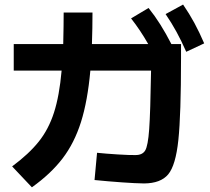

<svg xmlns="http://www.w3.org/2000/svg" viewBox="-20 -796 904 826"><path d="M386.7 -21.5 397.5 -138.7Q435.1 -134.8 486.6 -131.6Q538.1 -128.4 561.5 -128.9Q592.3 -128.4 604.5 -148.4Q616.7 -168.5 621.8 -240Q627 -311.5 629.9 -492.2H368.7Q356.9 -361.3 328.4 -271Q299.8 -180.7 249.3 -114.5Q198.7 -48.3 117.2 9.8L32.2 -80.1Q104.5 -133.8 146.7 -186.8Q189 -239.7 212.2 -311.5Q235.4 -383.3 245.1 -492.2H39.1V-606.4H252Q253.9 -689.5 253.9 -742.2H377.9Q377.9 -676.3 375.5 -606.4H617.7Q583.5 -666.5 543.9 -716.8L619.1 -761.7Q646.5 -727.5 669.9 -690.2Q693.4 -652.8 717.3 -606.4H758.8V-544.9Q758.8 -302.7 747.3 -193.6Q735.8 -84.5 703.6 -45.9Q671.4 -7.3 599.6 -6.8Q562 -7.3 503.9 -11.5Q445.8 -15.6 386.7 -21.5ZM692.4 -735.4 767.6 -776.4Q794.4 -737.3 816.2 -697.3Q837.9 -657.2 858.4 -609.4L781.2 -573.2Q760.3 -620.6 739.3 -658.9Q718.3 -697.3 692.4 -735.4Z"/></svg>

Font: Pretendard GOV
Style: Bold
Weight: 700
Designer: Base glyphs from Inter by Rasmus Andersson; Hangeul glyphs from Noto Sans CJK(Source Han Sans) by Jang Soo-young and Kan
Foundry: Kil Hyung-jin
Version: Version 1.309